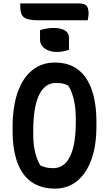

<svg xmlns="http://www.w3.org/2000/svg" viewBox="-20 -1087 640 1127"><path d="M302 -720Q382 -720 436 -680Q490 -640 518 -562Q546 -484 546 -368V-348Q546 -231 516 -149Q486 -67 431.5 -23.5Q377 20 303 20Q221 20 165.5 -18.5Q110 -57 82 -133Q54 -209 54 -320V-340Q54 -461 84 -546Q114 -631 170 -675.5Q226 -720 302 -720ZM175 -303Q175 -233 188 -186Q201 -139 218 -115Q237 -107 253.5 -103.5Q270 -100 292 -100Q336 -100 366 -131.5Q396 -163 410.5 -223.5Q425 -284 425 -370V-386Q425 -435 419 -473Q413 -511 403 -538.5Q393 -566 381 -584Q362 -594 346.5 -597Q331 -600 308 -600Q264 -600 234 -567Q204 -534 189.5 -471Q175 -408 175 -319ZM215 -910Q222 -913 231.5 -915Q241 -917 251 -919Q261 -921 272.5 -922Q284 -923 294 -923Q335 -923 360 -909Q385 -895 385 -861V-795Q378 -792 369.5 -790Q361 -788 352 -786Q343 -784 333.5 -783Q324 -782 314 -782Q271 -782 243 -802Q215 -822 215 -855ZM99 -1067H441Q475 -1067 487.5 -1053.5Q500 -1040 500 -1008Q500 -998 498 -987Q496 -976 495 -968H209Q163 -968 139 -976Q115 -984 107 -1002.5Q99 -1021 99 -1051Q99 -1055 99 -1059.5Q99 -1064 99 -1067Z"/></svg>

Font: Recursive Monospace Casual SemiBold
Style: Regular
Weight: 600
Version: Version 1.047